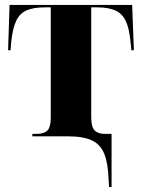

<svg xmlns="http://www.w3.org/2000/svg" viewBox="-20 -556 578 783"><path d="M423 179Q421 111 405.5 72Q390 33 354.5 16.5Q319 0 258 0H112V-10H130Q159 -10 173 -23.5Q187 -37 187 -76V-526H163Q116 -526 88 -513.5Q60 -501 46 -471Q32 -441 26 -388L23 -351H13L19 -536H519L526 -351H516L512 -388Q507 -441 492.5 -471Q478 -501 450 -513.5Q422 -526 376 -526H352V-78Q352 -39 365.5 -24.5Q379 -10 407 -10H435V207H425Z"/></svg>

Font: Noto Serif Display SemiCondensed ExtraBold
Style: Regular
Weight: 800
Width: 4
Designer: Monotype Design Team
Foundry: Monotype Imaging Inc.
Version: Version 2.009